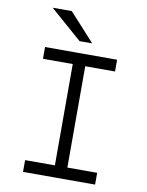

<svg xmlns="http://www.w3.org/2000/svg" viewBox="-98 -991 813 1060"><g transform="rotate(10 308.0 -460.5)"><path d="M273 0V-700H343V0ZM106 0V-66H510V0ZM106 -634V-700H510V-634ZM288 -765 110 -921H217L359 -765Z"/></g></svg>

Font: Overpass Mono Light
Style: Regular
Weight: 300
Monospace: yes
Designer: Delve Withrington, Dave Bailey
Foundry: Delve Fonts LLC
Version: Version 4.000